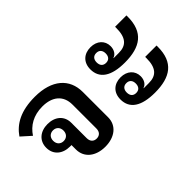

<svg xmlns="http://www.w3.org/2000/svg" viewBox="-59 -919 1290 1290"><g transform="rotate(-45 585.5 -274.5)"><path d="M389 12C479 12 542 -37 542 -115V-356C542 -481 453 -561 291 -561C157 -561 78 -516 29 -445L97 -384C135 -442 195 -479 281 -479C375 -479 433 -431 433 -345V-118C433 -85 414 -68 387 -68C360 -68 341 -85 341 -118V-264C341 -330 292 -371 222 -371C152 -371 103 -330 103 -264C103 -198 152 -157 222 -157H236V-115C236 -37 299 12 389 12ZM218 -213C189 -213 169 -233 169 -264C169 -295 189 -315 218 -315C247 -315 267 -295 267 -264C267 -233 247 -213 218 -213Z M882 -295C1029 -295 1113 -352 1113 -500V-512H1005V-500C1005 -409 970 -370 899 -370H849V-372C874 -379 892 -406 892 -441C892 -494 852 -532 791 -532C729 -532 685 -494 685 -427C685 -340 753 -295 882 -295ZM882 -9C1029 -9 1113 -66 1113 -214V-226H1005V-214C1005 -123 970 -84 899 -84H849V-86C874 -93 892 -120 892 -155C892 -208 852 -246 791 -246C729 -246 685 -208 685 -141C685 -54 753 -9 882 -9ZM791 -383C763 -383 748 -401 748 -430C748 -459 763 -477 791 -477C819 -477 834 -459 834 -430C834 -401 819 -383 791 -383ZM791 -97C763 -97 748 -115 748 -144C748 -173 763 -191 791 -191C819 -191 834 -173 834 -144C834 -115 819 -97 791 -97Z"/></g></svg>

Font: IBM Plex Thai Looped Medium
Style: Regular
Weight: 500
Designer: Mike Abbink, Paul van der Laan, Pieter van Rosmalen, Ben Mitchell, Mark Frömberg
Foundry: Bold Monday
Version: Version 1.0